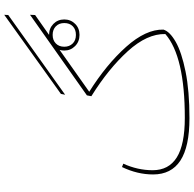

<svg xmlns="http://www.w3.org/2000/svg" viewBox="-24 -880 916 908"><g transform="rotate(-90 434.0 -426.0)"><path d="M817 -845 440 -576 444 -596 818 -864ZM437 -473 818 -742 817 -718 723 -652Q754 -652 775 -631.5Q796 -611 796 -580Q796 -550 775.5 -529Q755 -508 723 -508Q691 -508 670 -529Q649 -550 649 -580Q649 -592 652 -602L454 -462Q583 -381 666.5 -287.5Q750 -194 748 -111Q739 -81 690 -53Q641 -25 549.5 -6.5Q458 12 329 12Q194 12 128.5 -31Q63 -74 63 -160Q63 -234 98 -307L114 -301Q83 -233 83 -162Q83 -86 143.5 -48Q204 -10 331 -10Q621 -10 727 -102Q729 -188 646 -279.5Q563 -371 433 -452ZM723 -635Q698 -635 682.5 -620Q667 -605 667 -580Q667 -556 682 -540.5Q697 -525 723 -525Q749 -525 764 -540Q779 -555 779 -580Q779 -605 763.5 -620Q748 -635 723 -635Z"/></g></svg>

Font: FiraGO Thin
Style: Italic
Weight: 100
Italic angle: -8°
Designer: bBox Type GmbH
Foundry: bBox Type GmbH
Version: Version 1.001